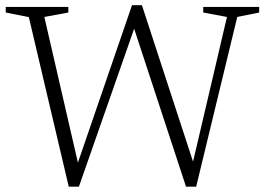

<svg xmlns="http://www.w3.org/2000/svg" viewBox="-20 -709 1016 736"><path d="M503 -624 282.5 6.5H243.5L90.5 -643.5L2 -661V-682.5H242V-661L150 -644L285 -58L268.5 -56L486 -689H524L732.5 -51L709.5 -44.5L850 -644L759 -661V-682.5H973.5V-661L889.5 -644L732 6.5H693L487.5 -619.5Z"/></svg>

Font: Newsreader 14pt Light
Style: Regular
Weight: 300
Designer: Hugues Gentile
Foundry: Production Type
Version: Version 1.003